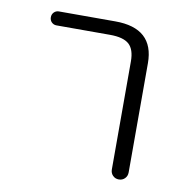

<svg xmlns="http://www.w3.org/2000/svg" viewBox="-65 -608 630 648"><g transform="rotate(10 250.0 -283.5)"><path d="M85.9 -497.1Q76.2 -497.1 69.3 -503.9Q62.5 -510.7 62.5 -521Q62.5 -531.2 69.3 -538.1Q76.2 -544.9 85.9 -544.9H279.3Q412.1 -544.9 412.1 -424.8V-50.8Q412.1 -38.1 403.8 -29.8Q395.5 -21.5 383.3 -21.5Q371.1 -21.5 362.8 -29.8Q354.5 -38.1 354.5 -50.8V-420.9Q354.5 -461.9 335 -479.5Q315.4 -497.1 269.5 -497.1Z"/></g></svg>

Font: Rounded Mgen+ 2m light
Style: Regular
Weight: 200
Designer: [Source Han Sans]
Ryoko NISHIZUKA  (kana & ideographs); Paul D. Hunt (Latin, Greek & Cyrillic); Wenlong ZHANG  (bopomofo
Version: Version 1.059.20150602